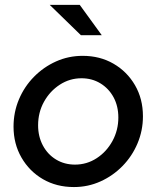

<svg xmlns="http://www.w3.org/2000/svg" viewBox="-20 -746 633 776"><path d="M278.7 10Q208.5 10 153.6 -21.8Q98.7 -53.7 66.7 -109.3Q34.7 -164.8 34.7 -234.2Q34.7 -292.3 56.5 -344.2Q78.3 -396 117.2 -435.5Q156 -475 206.5 -497.7Q257 -520.3 314 -520.3Q384 -520.3 438.8 -488.5Q493.7 -456.7 525.7 -401.5Q557.7 -346.4 557.7 -276Q557.7 -218.2 535.8 -166.4Q514 -114.7 475.2 -75Q436.3 -35.3 386 -12.7Q335.7 10 278.7 10ZM283 -80.7Q331 -80.7 370.9 -106.7Q410.8 -132.7 434.6 -176.3Q458.3 -219.8 458.3 -271Q458.3 -317 439 -352.8Q419.6 -388.5 385.8 -409.1Q352 -429.7 309.3 -429.7Q261.7 -429.7 221.7 -403.7Q181.7 -377.7 157.8 -334.7Q134 -291.7 134 -239.4Q134 -194.3 153.3 -158Q172.7 -121.7 206.6 -101.2Q240.5 -80.7 283 -80.7ZM307 -603.7 181 -726.3H302.3L391.3 -603.7Z"/></svg>

Font: Red Hat Display VF
Style: Italic
Weight: 300
Italic angle: -12°
Designer: Pentagram, MCKL
Foundry: Pentagram, MCKL
Version: Version 1.010